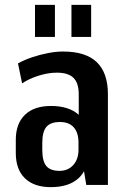

<svg xmlns="http://www.w3.org/2000/svg" viewBox="-20 -761 523 790"><path d="M304 -187V-373Q304 -419 282.5 -440.5Q261 -462 214 -462Q179 -462 140 -450Q101 -438 71 -418L54 -500Q81 -515 112.5 -525.5Q144 -536 177 -542.5Q210 -549 239 -549Q333 -549 378.5 -505Q424 -461 424 -373V0H335ZM189 9Q120 9 82.5 -27.5Q45 -64 45 -131V-186Q45 -252 82.5 -288.5Q120 -325 190 -325Q263 -325 303 -289.5Q343 -254 343 -187V-132Q343 -64 303 -27.5Q263 9 189 9ZM225 -58Q260 -58 281.5 -82Q303 -106 303 -145V-174Q303 -215 283.5 -237Q264 -259 227 -259Q188 -259 171 -239Q154 -219 154 -173V-144Q154 -98 170.5 -78Q187 -58 225 -58ZM206 -741V-609H124V-741ZM355 -741V-609H274V-741Z"/></svg>

Font: Pathway Extreme Condensed SemiBold
Style: Regular
Weight: 600
Width: 3
Version: Version 1.001;gftools[0.9.26]